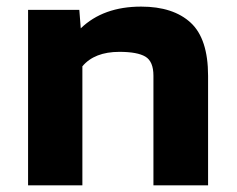

<svg xmlns="http://www.w3.org/2000/svg" viewBox="-20 -558 712 578"><path d="M64.5 0V-528.3H218.8L223.1 -472.7Q291 -538.1 404.8 -538.1Q501.5 -538.1 554 -489.7Q606.4 -441.4 606.4 -329.6V0H441.9V-330.1Q441.9 -373 417.7 -387.5Q393.6 -401.9 339.4 -401.9Q264.6 -401.9 228 -358.4V0Z"/></svg>

Font: Bert Sans Black
Style: Regular
Weight: 900
Designer: Christian Robertson, Adam Twardoch, & Cristiano Sobral
Foundry: Google
Version: Version 12.135;January 10, 2020;FontCreator 12.0.0.2547 64-b